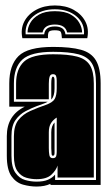

<svg xmlns="http://www.w3.org/2000/svg" viewBox="-20 -678 396 704"><path d="M114 6Q90 6 64.5 -1Q39 -8 22 -32Q5 -56 5 -107V-179Q5 -255 71 -287H14V-372Q14 -439 48 -472.5Q82 -506 175 -506Q239 -506 277 -495.5Q315 -485 332 -456Q349 -427 349 -372V0H165V-4Q144 6 114 6ZM114 -12Q140 -12 156 -19Q172 -26 182 -38V-18H332V-372Q332 -421 317 -445.5Q302 -470 267.5 -479Q233 -488 175 -488Q93 -488 62 -459.5Q31 -431 31 -372V-305H155Q149 -301 138.5 -297.5Q128 -294 115 -289Q96 -282 74 -270.5Q52 -259 37 -238Q22 -217 22 -179V-107Q22 -65 36.5 -44.5Q51 -24 72 -18Q93 -12 114 -12ZM114 -21Q95 -21 76 -26.5Q57 -32 44 -50.5Q31 -69 31 -107V-179Q31 -217 47.5 -238Q64 -259 91 -271Q118 -283 147 -293Q173 -302 180.5 -315Q188 -328 188 -354V-382Q188 -393 185.5 -399.5Q183 -406 174 -406Q165 -406 162 -397Q159 -388 159 -371V-314H39V-372Q39 -425 68 -452Q97 -479 175 -479Q230 -479 262.5 -470.5Q295 -462 309.5 -439Q324 -416 324 -372V-27H191V-71Q186 -54 168.5 -37.5Q151 -21 114 -21ZM168 -313V-371Q168 -397 174 -397Q180 -397 180 -382V-354Q180 -325 168 -313ZM174 -98Q186 -98 187 -110Q188 -116 188 -123.5Q188 -131 188 -141V-247Q175 -239 167 -226.5Q159 -214 159 -193V-135Q159 -120 161 -109Q163 -98 174 -98ZM174 -107Q169 -107 169 -116L168 -135V-193Q168 -216 180 -229V-117Q180 -107 174 -107ZM181 -658Q221 -658 250 -642Q279 -626 293 -599Q307 -572 300 -538H207Q206 -556 202.5 -561.5Q199 -567 181 -567Q163 -567 159 -561Q155 -555 156 -538H62Q55 -572 69 -599Q83 -626 112.5 -642Q142 -658 181 -658ZM181 -644Q132 -644 101.5 -618Q71 -592 74 -552H142Q145 -581 181 -581Q217 -581 220 -552H288Q291 -592 260.5 -618Q230 -644 181 -644ZM181 -637Q218 -637 239.5 -624.5Q261 -612 271 -594Q281 -576 281 -559H226Q220 -588 181 -588Q142 -588 136 -559H81Q81 -576 91 -594Q101 -612 123 -624.5Q145 -637 181 -637Z"/></svg>

Font: Alumni Sans Collegiate One SC
Style: Regular
Weight: 400
Designer: Robert E. Leuschke
Foundry: Robert E. Leuschke
Version: Version 1.100